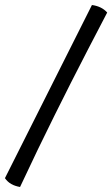

<svg xmlns="http://www.w3.org/2000/svg" viewBox="-51 -737 448 766"><path d="M315.8 -717Q354.8 -711.7 376.7 -687Q336.1 -609.1 300.4 -540.4Q264.7 -471.6 231.9 -406.8Q199.1 -342 166.8 -277Q134.5 -211.9 100.5 -141.7Q66.6 -71.4 29 9Q8.8 5.5 -5.9 -2.8Q-20.7 -11.1 -31.3 -26.2Z"/></svg>

Font: Vollkorn
Style: Italic
Weight: 400
Italic angle: -11°
Designer: Friedrich Althausen
Foundry: Friedrich Althausen
Version: Version 5.001